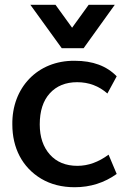

<svg xmlns="http://www.w3.org/2000/svg" viewBox="-20 -766 564 797"><path d="M327.1 -565.9 456.5 -746.1H348.1L279.3 -650.9L210.4 -746.1H106L236.3 -565.9ZM290 11.2C355 11.2 413.1 -7.3 464.4 -43.9L430.7 -124C389.2 -93.3 346.2 -77.6 301.3 -77.6C252.9 -77.6 214.8 -93.3 187 -124.5C159.2 -155.8 145 -197.3 145 -249.5C145 -304.7 158.7 -347.7 186.5 -378.4C214.4 -409.2 252.4 -424.8 300.3 -424.8C348.6 -424.8 390.1 -409.2 425.8 -377.9L464.4 -449.2C422.9 -492.2 365.2 -513.7 290.5 -513.7C134.8 -515.6 28.8 -400.4 31.2 -249C31.2 -152.8 71.8 -71.3 151.4 -23.9C190.9 -0.5 237.3 11.2 290 11.2Z"/></svg>

Font: Ride SemiBold
Style: Regular
Weight: 600
Version: Version 3.000